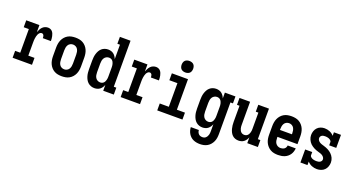

<svg xmlns="http://www.w3.org/2000/svg" viewBox="-56 -1516 4613 2505"><g transform="rotate(20 2250.0 -263.5)"><path d="M67 0V-96H138V-424H67V-520H250V-422Q257 -442 267 -461Q277 -480 291.5 -495.5Q306 -511 326.5 -519.5Q347 -528 368 -528Q385 -528 401 -521.5Q417 -515 428 -502.5Q439 -490 445.5 -474Q452 -458 455.5 -441.5Q459 -425 460.5 -408.5Q462 -392 462 -375H350Q350 -384 349 -393.5Q348 -403 344.5 -411.5Q341 -420 333 -426Q325 -432 316 -432Q300 -432 288.5 -421.5Q277 -411 270 -397Q263 -383 259.5 -368Q256 -353 253.5 -337.5Q251 -322 250.5 -306.5Q250 -291 250 -276V-96H336V0Z M750 8Q723 8 696 3Q669 -2 645.5 -15.5Q622 -29 604 -49.5Q586 -70 575 -94.5Q564 -119 559.5 -146Q555 -173 555 -200V-320Q555 -347 559.5 -374Q564 -401 575 -425.5Q586 -450 604 -470.5Q622 -491 645.5 -504.5Q669 -518 696 -523Q723 -528 750 -528Q777 -528 804 -523Q831 -518 854.5 -504.5Q878 -491 896 -470.5Q914 -450 925 -425.5Q936 -401 940.5 -374Q945 -347 945 -320V-200Q945 -173 940.5 -146Q936 -119 925 -94.5Q914 -70 896 -49.5Q878 -29 854.5 -15.5Q831 -2 804 3Q777 8 750 8ZM750 -88Q770 -88 788 -97.5Q806 -107 816 -124Q826 -141 829.5 -160.5Q833 -180 833 -200V-320Q833 -340 829.5 -359.5Q826 -379 816 -396Q806 -413 788 -422.5Q770 -432 750 -432Q730 -432 712 -422.5Q694 -413 684 -396Q674 -379 670.5 -359.5Q667 -340 667 -320V-200Q667 -180 670.5 -160.5Q674 -141 684 -124Q694 -107 712 -97.5Q730 -88 750 -88Z M1203 8Q1179 8 1156 0Q1133 -8 1115 -24Q1097 -40 1085.5 -61Q1074 -82 1067 -105Q1060 -128 1057.5 -152Q1055 -176 1055 -200V-320Q1055 -344 1057.5 -368Q1060 -392 1067 -415Q1074 -438 1085.5 -459Q1097 -480 1115 -496Q1133 -512 1156 -520Q1179 -528 1203 -528Q1223 -528 1243 -522.5Q1263 -517 1279 -504.5Q1295 -492 1306.5 -475Q1318 -458 1325 -439V-639H1289V-735H1437V-96H1472V0H1325V-81Q1318 -62 1306.5 -45Q1295 -28 1279 -15.5Q1263 -3 1243 2.5Q1223 8 1203 8ZM1249 -88Q1262 -88 1274 -92Q1286 -96 1295.5 -105Q1305 -114 1310.5 -125.5Q1316 -137 1319.5 -149.5Q1323 -162 1324 -174.5Q1325 -187 1325 -200V-320Q1325 -333 1324 -345.5Q1323 -358 1319.5 -370.5Q1316 -383 1310.5 -394.5Q1305 -406 1295.5 -415Q1286 -424 1274 -428Q1262 -432 1249 -432Q1229 -432 1211.5 -422Q1194 -412 1184 -395.5Q1174 -379 1170.5 -359.5Q1167 -340 1167 -320V-200Q1167 -180 1170.5 -160.5Q1174 -141 1184 -124.5Q1194 -108 1211.5 -98Q1229 -88 1249 -88Z M1567 0V-96H1638V-424H1567V-520H1750V-422Q1757 -442 1767 -461Q1777 -480 1791.5 -495.5Q1806 -511 1826.5 -519.5Q1847 -528 1868 -528Q1885 -528 1901 -521.5Q1917 -515 1928 -502.5Q1939 -490 1945.5 -474Q1952 -458 1955.5 -441.5Q1959 -425 1960.5 -408.5Q1962 -392 1962 -375H1850Q1850 -384 1849 -393.5Q1848 -403 1844.5 -411.5Q1841 -420 1833 -426Q1825 -432 1816 -432Q1800 -432 1788.5 -421.5Q1777 -411 1770 -397Q1763 -383 1759.5 -368Q1756 -353 1753.5 -337.5Q1751 -322 1750.5 -306.5Q1750 -291 1750 -276V-96H1836V0Z M2075 0V-96H2201V-424H2089V-520H2313V-96H2425V0ZM2250 -590Q2234 -590 2218 -595Q2202 -600 2191 -611Q2180 -622 2175 -638Q2170 -654 2170 -670Q2170 -686 2175 -702Q2180 -718 2191 -729Q2202 -740 2218 -745Q2234 -750 2250 -750Q2266 -750 2282 -745Q2298 -740 2309 -729Q2320 -718 2325 -702Q2330 -686 2330 -670Q2330 -654 2325 -638Q2320 -622 2309 -611Q2298 -600 2282 -595Q2266 -590 2250 -590Z M2747 223Q2723 223 2700 219Q2677 215 2655.5 205.5Q2634 196 2616.5 180Q2599 164 2587 144Q2575 124 2568.5 101Q2562 78 2561 55H2673Q2673 69 2678.5 83Q2684 97 2694 107.5Q2704 118 2718 122.5Q2732 127 2747 127Q2760 127 2772 123Q2784 119 2793.5 110Q2803 101 2809.5 89.5Q2816 78 2819.5 66Q2823 54 2824 41Q2825 28 2825 15V-81Q2818 -62 2806.5 -45Q2795 -28 2779 -15.5Q2763 -3 2743 2.5Q2723 8 2703 8Q2679 8 2656 0Q2633 -8 2615 -24Q2597 -40 2585.5 -61Q2574 -82 2567 -105Q2560 -128 2557.5 -152Q2555 -176 2555 -200V-320Q2555 -344 2557.5 -368Q2560 -392 2567 -415Q2574 -438 2585.5 -459Q2597 -480 2615 -496Q2633 -512 2656 -520Q2679 -528 2703 -528Q2723 -528 2743 -522.5Q2763 -517 2779 -504.5Q2795 -492 2806.5 -475Q2818 -458 2825 -439V-520H2972V-424H2937V15Q2937 42 2933 68.5Q2929 95 2918 119.5Q2907 144 2889.5 164.5Q2872 185 2849 198.5Q2826 212 2799.5 217.5Q2773 223 2747 223ZM2749 -88Q2762 -88 2774 -92Q2786 -96 2795.5 -105Q2805 -114 2810.5 -125.5Q2816 -137 2819.5 -149.5Q2823 -162 2824 -174.5Q2825 -187 2825 -200V-320Q2825 -333 2824 -345.5Q2823 -358 2819.5 -370.5Q2816 -383 2810.5 -394.5Q2805 -406 2795.5 -415Q2786 -424 2774 -428Q2762 -432 2749 -432Q2729 -432 2711.5 -422Q2694 -412 2684 -395.5Q2674 -379 2670.5 -359.5Q2667 -340 2667 -320V-200Q2667 -180 2670.5 -160.5Q2674 -141 2684 -124.5Q2694 -108 2711.5 -98Q2729 -88 2749 -88Z M3204 8Q3180 8 3157.5 0Q3135 -8 3118 -24.5Q3101 -41 3090.5 -62.5Q3080 -84 3074 -106.5Q3068 -129 3065.5 -152.5Q3063 -176 3063 -200V-424H3028V-520H3175V-200Q3175 -187 3176 -174.5Q3177 -162 3180.5 -150Q3184 -138 3189.5 -126.5Q3195 -115 3204 -106Q3213 -97 3225 -92.5Q3237 -88 3250 -88Q3263 -88 3275 -92.5Q3287 -97 3296 -106Q3305 -115 3310.5 -126.5Q3316 -138 3319.5 -150Q3323 -162 3324 -174.5Q3325 -187 3325 -200V-424H3289V-520H3437V-96H3472V0H3325V-81Q3318 -62 3306.5 -45Q3295 -28 3279 -15.5Q3263 -3 3243.5 2.5Q3224 8 3204 8Z M3752 8Q3725 8 3698 3Q3671 -2 3647.5 -15.5Q3624 -29 3605.5 -49.5Q3587 -70 3575.5 -94.5Q3564 -119 3559.5 -146Q3555 -173 3555 -200V-320Q3555 -347 3559.5 -374Q3564 -401 3575 -425.5Q3586 -450 3604 -470.5Q3622 -491 3645.5 -504.5Q3669 -518 3696 -523Q3723 -528 3750 -528Q3777 -528 3804 -523Q3831 -518 3854.5 -504.5Q3878 -491 3896 -470.5Q3914 -450 3925 -425.5Q3936 -401 3940.5 -374Q3945 -347 3945 -320V-212H3667V-200Q3667 -180 3670.5 -160Q3674 -140 3685 -123.5Q3696 -107 3714 -97.5Q3732 -88 3752 -88Q3766 -88 3780 -91.5Q3794 -95 3805.5 -103.5Q3817 -112 3823.5 -125Q3830 -138 3831 -152H3943Q3941 -129 3934 -106.5Q3927 -84 3914 -65Q3901 -46 3882.5 -31Q3864 -16 3842.5 -7.5Q3821 1 3798 4.5Q3775 8 3752 8ZM3667 -308H3833V-320Q3833 -340 3829.5 -359.5Q3826 -379 3816 -396Q3806 -413 3788 -422.5Q3770 -432 3750 -432Q3730 -432 3712 -422.5Q3694 -413 3684 -396Q3674 -379 3670.5 -359.5Q3667 -340 3667 -320Z M4293 8Q4274 8 4256 4.5Q4238 1 4220.5 -6Q4203 -13 4188 -24Q4173 -35 4161 -49V0H4063V-181H4161V-136Q4161 -127 4167 -119Q4173 -111 4180.5 -106Q4188 -101 4196.5 -97.5Q4205 -94 4214.5 -92Q4224 -90 4233 -89Q4242 -88 4251 -88Q4264 -88 4276.5 -90Q4289 -92 4300 -98Q4311 -104 4318 -114.5Q4325 -125 4325 -137Q4325 -153 4315.5 -166.5Q4306 -180 4292.5 -188.5Q4279 -197 4263.5 -202Q4248 -207 4232.5 -211.5Q4217 -216 4202 -221.5Q4187 -227 4173 -234.5Q4159 -242 4145.5 -251Q4132 -260 4120.5 -271Q4109 -282 4100 -295.5Q4091 -309 4084.5 -323.5Q4078 -338 4074.5 -353.5Q4071 -369 4071 -385Q4071 -413 4080 -440Q4089 -467 4108 -487.5Q4127 -508 4153.5 -518Q4180 -528 4208 -528Q4227 -528 4245 -524.5Q4263 -521 4280 -514Q4297 -507 4312 -496Q4327 -485 4339 -471V-520H4437V-339H4339V-384Q4339 -393 4333.5 -400.5Q4328 -408 4320 -413.5Q4312 -419 4303.5 -422.5Q4295 -426 4286 -428Q4277 -430 4268 -431Q4259 -432 4250 -432Q4238 -432 4226.5 -430Q4215 -428 4205 -422Q4195 -416 4189 -405.5Q4183 -395 4183 -383Q4183 -367 4192.5 -353.5Q4202 -340 4215.5 -331.5Q4229 -323 4244.5 -318Q4260 -313 4275 -308.5Q4290 -304 4305 -298.5Q4320 -293 4334.5 -285.5Q4349 -278 4362 -269Q4375 -260 4386.5 -249Q4398 -238 4407.5 -225Q4417 -212 4423.5 -197.5Q4430 -183 4433.5 -167Q4437 -151 4437 -135Q4437 -107 4427 -79Q4417 -51 4397 -31Q4377 -11 4349 -1.5Q4321 8 4293 8Z"/></g></svg>

Font: Iosevka Curly Slab
Style: Bold
Weight: 700
Monospace: yes
Designer: Belleve Invis
Foundry: Belleve Invis
Version: Version 22.1.2; ttfautohint (v1.8.4)